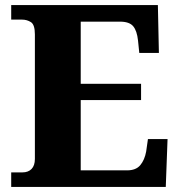

<svg xmlns="http://www.w3.org/2000/svg" viewBox="-20 -734 705 754"><path d="M24 0V-57H68Q91 -57 104 -70.5Q117 -84 117 -110V-599Q117 -637 101.5 -647Q86 -657 66 -657H24V-714H600L604 -526H527L522 -575Q518 -613 503 -631Q488 -649 451 -649H297V-405H534V-341H297V-65H479Q514 -65 531 -85.5Q548 -106 554 -139L561 -188H638L631 0Z"/></svg>

Font: Noto Serif Sinhala ExtraBold
Style: Regular
Weight: 800
Designer: Jelle Bosma - Monotype Design Team
Foundry: Monotype Imaging Inc.
Version: Version 2.007; ttfautohint (v1.8.4.7-5d5b)